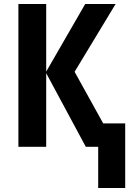

<svg xmlns="http://www.w3.org/2000/svg" viewBox="-20 -734 662 960"><path d="M558 -714H406L211 -376V-714H72V0H211V-368L409 0H471V206H606V-117H496L353 -375Z"/></svg>

Font: Noto Sans Display SemiCondensed
Style: Bold
Weight: 700
Width: 4
Designer: Monotype Design Team
Foundry: Monotype Imaging Inc.
Version: Version 1.900